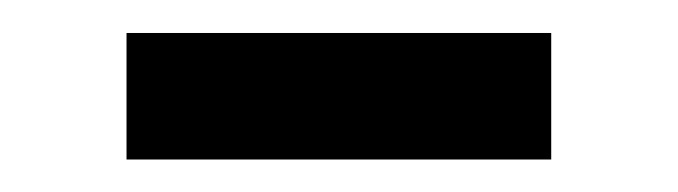

<svg xmlns="http://www.w3.org/2000/svg" viewBox="-20 -753 413 117"><path d="M57.1 -655.8H315.9V-732.9H57.1Z"/></svg>

Font: Decalotype SemiBold
Style: Regular
Weight: 600
Designer: Alfredo Marco Pradil
Foundry: Alfredo Marco Pradil
Version: Version 1.0